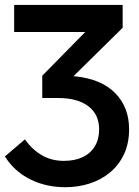

<svg xmlns="http://www.w3.org/2000/svg" viewBox="-45 -544 570 785"><path d="M222 221.4Q142.7 221.4 78.1 189Q13.5 156.6 -25 95.7L56.8 25.8Q86.3 67.5 125.9 90.6Q165.5 113.7 216.4 113.7Q261.5 113.7 293.6 98.2Q325.7 82.7 343 53.7Q360.3 24.7 360.3 -14.5Q360.3 -76.6 315.9 -109.9Q271.5 -143.2 193.9 -143.2H127.8V-234.5L303.7 -413.3H12.9V-523.8H456.5V-430.5L255.2 -232.2L263.9 -231.7Q369.9 -220.6 426.4 -162.9Q482.8 -105.1 482.8 -15.6Q482.8 42.4 461.9 86.7Q441 131.1 404.7 161.1Q368.4 191.2 321.5 206.3Q274.5 221.4 222 221.4Z"/></svg>

Font: Raleway Thin
Style: Regular
Weight: 100
Designer: Matt McInerney, Pablo Impallari, Rodrigo Fuenzalida
Foundry: Matt McInerney, Pablo Impallari, Rodrigo Fuenzalida
Version: Version 4.026